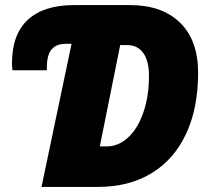

<svg xmlns="http://www.w3.org/2000/svg" viewBox="-20 -734 823 754"><path d="M261 -562H238Q202 -562 183 -540.5Q164 -519 164 -468V-458H29Q27 -474 27 -485Q27 -599 89.5 -656.5Q152 -714 270 -714H491Q616 -714 687 -645Q758 -576 758 -448Q758 -310 711 -209Q664 -108 575.5 -54Q487 0 365 0H143ZM399 -159Q445 -159 483 -194Q521 -229 543 -292.5Q565 -356 565 -437Q565 -495 542.5 -526Q520 -557 480 -557H452L372 -159Z"/></svg>

Font: Noto Sans Display Black
Style: Italic
Weight: 900
Italic angle: -12°
Designer: Monotype Design team
Foundry: Monotype Imaging Inc.
Version: Version 1.000